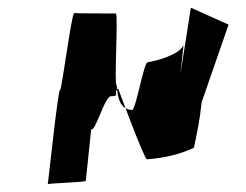

<svg xmlns="http://www.w3.org/2000/svg" viewBox="-20 -414 640 499"><path d="M287 -184C287 -184 356 3 362 0C406 -3 448 -13 484 -30C493 -73 499 -100 504 -148L574 -350L476 -394L449 -222L457 -297C447 -272 388 -256 363 -252C353 -247 332 -125 323 -128C295 -130 286 -152 283 -194C276 -190 288 -379 281 -379C279 -379 175 -379 173 -380C166 -381 140 -176 136 -180C131 -185 104 73 104 65C103 62 203 60 203 56L217 -78C228 -70 252 -165 269 -164C294 -164 272 -172 287 -184Z"/></svg>

Font: Ugly Stick
Style: It
Weight: 400
Designer: Stig
Foundry: Cannot Into Space Fonts
Version: Version 0.99